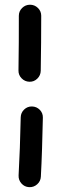

<svg xmlns="http://www.w3.org/2000/svg" viewBox="-20 -730 249 796"><path d="M104.5 -710.4Q123.5 -710.4 137.2 -697Q150.9 -683.6 150.9 -664.6Q150.9 -611.3 150.4 -553.7Q149.9 -496.1 148.9 -436.5Q148.4 -417.5 134.8 -404.1Q121.1 -390.6 102.1 -391.1Q83 -391.6 69.6 -405.3Q56.2 -418.9 56.6 -438Q57.6 -497.6 57.9 -554.7Q58.1 -611.8 58.1 -664.6Q58.1 -683.6 71.8 -697Q85.4 -710.4 104.5 -710.4ZM112.8 -288.6Q131.8 -288.1 145 -274.7Q158.2 -261.2 157.7 -242.2Q156.2 -175.8 154.3 -113.5Q152.3 -51.3 149.4 2.4Q148.4 21.5 134 34.2Q119.6 46.9 100.6 45.9Q81.5 44.9 68.8 30.5Q56.2 16.1 57.1 -2.9Q60.1 -56.2 62.3 -116.9Q64.5 -177.7 65.9 -243.7Q66.4 -262.7 80.1 -275.9Q93.8 -289.1 112.8 -288.6Z"/></svg>

Font: Mikhak-DS2-FD Medium
Style: Regular
Weight: 500
Designer: Amin Abedi
Version: Version 3.4